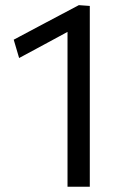

<svg xmlns="http://www.w3.org/2000/svg" viewBox="-20 -708 468 728"><path d="M52.5 -488 32 -557.5Q93.5 -590.5 155.2 -623Q217 -655.5 279 -688.5L276.5 -609Q220.5 -578.5 164.8 -548.5Q109 -518.5 52.5 -488ZM236 0Q236 -55.5 236 -106.5Q236 -157.5 236 -219V-434Q236 -487.5 236 -541Q236 -594.5 236 -648.5L279 -688.5L320.5 -685.5Q320.5 -629.5 320.5 -570Q320.5 -510.5 320.5 -447.5V-219Q320.5 -157.5 320.5 -106.5Q320.5 -55.5 320.5 0Z"/></svg>

Font: Commissioner Thin
Style: Regular
Weight: 400
Version: Version 1.000